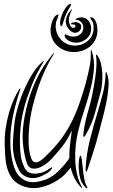

<svg xmlns="http://www.w3.org/2000/svg" viewBox="-20 -982 595 1007"><path d="M210 -153Q248 -189 278.5 -225Q309 -261 335.5 -305.5Q362 -350 384.5 -407.5Q407 -465 429 -543Q441 -588 449.5 -630Q458 -672 456 -712Q456 -720 457 -720Q459 -720 460 -717Q461 -714 462 -712Q477 -665 472 -613.5Q467 -562 453 -508.5Q439 -455 420.5 -400Q402 -345 389 -290Q381 -256 377 -218Q373 -180 374.5 -142.5Q376 -105 384 -69Q392 -33 409 -2Q410 -1 410 1V3Q407 3 406 2L404 0Q365 -42 351 -103Q337 -86 322.5 -70Q308 -54 282 -37Q240 -9 188.5 1.5Q137 12 86 -12Q56 -27 40 -51.5Q24 -76 16.5 -104.5Q9 -133 7.5 -162.5Q6 -192 5 -216Q3 -263 9.5 -307Q16 -351 27 -389.5Q38 -428 52 -459Q66 -490 79 -511Q80 -513 82.5 -515.5Q85 -518 86 -518Q88 -517 86.5 -512.5Q85 -508 84 -506Q69 -461 57 -414Q45 -367 39 -319Q33 -271 34.5 -222.5Q36 -174 48 -125Q53 -105 63 -83.5Q73 -62 96 -45Q109 -35 123 -31Q137 -27 150 -26.5Q163 -26 174.5 -28Q186 -30 196 -33Q241 -44 273.5 -73Q306 -102 329 -132Q338 -142 344 -155Q343 -174 345 -199Q347 -224 350 -246Q353 -268 355 -283Q357 -298 356 -297Q333 -246 301.5 -207.5Q270 -169 247 -145Q232 -129 213.5 -117Q195 -105 177 -100Q159 -95 144 -100Q129 -105 122 -123Q108 -164 102 -213.5Q96 -263 101 -314Q112 -416 149.5 -515Q187 -614 255 -696Q259 -701 262.5 -703Q266 -705 260 -695Q238 -661 217.5 -617Q197 -573 180.5 -524.5Q164 -476 151.5 -425Q139 -374 134 -326Q129 -278 130 -231.5Q131 -185 145 -149Q150 -136 158.5 -132.5Q167 -129 176 -131.5Q185 -134 194 -140.5Q203 -147 210 -153ZM226 -73Q215 -67 203 -61Q191 -55 178.5 -51.5Q166 -48 152 -48Q138 -48 123 -53Q94 -63 81.5 -86.5Q69 -110 62 -132Q46 -180 47.5 -227.5Q49 -275 55 -329Q59 -367 71.5 -412.5Q84 -458 103 -503Q122 -548 145.5 -587Q169 -626 195 -651Q197 -653 202.5 -658.5Q208 -664 210 -662Q211 -661 201 -645Q191 -629 177 -602Q163 -575 149 -540.5Q135 -506 121.5 -466.5Q108 -427 99 -385Q90 -344 87 -305Q84 -266 84.5 -233.5Q85 -201 87.5 -178.5Q90 -156 92 -148Q97 -128 106.5 -106.5Q116 -85 133 -77Q150 -69 175.5 -72Q201 -75 221 -86Q222 -87 227 -90Q232 -93 237.5 -96.5Q243 -100 247.5 -102.5Q252 -105 253 -104Q254 -102 252 -98Q250 -94 245.5 -89Q241 -84 235.5 -79.5Q230 -75 226 -73ZM497 -281Q485 -233 468.5 -183Q452 -133 440 -96Q438 -91 436 -86Q434 -81 432 -82Q429 -83 429 -88.5Q429 -94 429 -99Q433 -174 451.5 -248Q470 -322 493 -397Q507 -444 519.5 -492.5Q532 -541 534 -597Q534 -604 536 -604Q539 -604 541 -597Q552 -570 549 -527.5Q546 -485 536.5 -439Q527 -393 515 -350Q503 -307 497 -281ZM508 -500Q494 -446 478 -389Q462 -332 433 -281Q431 -278 426.5 -270.5Q422 -263 419 -264Q417 -264 417 -272Q417 -280 418 -285Q419 -297 422 -314.5Q425 -332 429.5 -350.5Q434 -369 438.5 -386.5Q443 -404 447 -416Q449 -422 453.5 -439.5Q458 -457 463 -481Q468 -505 473 -533.5Q478 -562 481.5 -590Q485 -618 486 -643Q487 -668 484 -686Q482 -695 485 -695Q487 -695 489 -693Q491 -691 492 -689Q504 -672 509.5 -648Q515 -624 516.5 -598Q518 -572 515.5 -546Q513 -520 508 -500ZM418 -68Q421 -48 424.5 -32Q428 -16 437 -1Q438 0 438.5 2.5Q439 5 437 5Q432 5 427 0Q416 -13 409 -25Q402 -37 396 -67Q394 -79 393 -96Q392 -113 393 -129Q394 -145 396.5 -155.5Q399 -166 403 -166Q404 -166 405.5 -160.5Q407 -155 408.5 -148.5Q410 -142 410.5 -135.5Q411 -129 411 -127Q414 -96 418 -68ZM245 -824Q245 -833 247.5 -846Q250 -859 254.5 -871.5Q259 -884 266.5 -894Q274 -904 284 -906L287 -905V-903Q283 -888 277.5 -875.5Q272 -863 272 -846Q272 -825 279.5 -806.5Q287 -788 300.5 -773.5Q314 -759 332.5 -751Q351 -743 372 -743Q413 -743 442 -769Q471 -795 471 -836Q471 -862 462.5 -872.5Q454 -883 453 -892Q465 -892 472 -884.5Q479 -877 483.5 -866.5Q488 -856 489.5 -844.5Q491 -833 491 -824Q491 -797 481 -776Q471 -755 454 -740Q437 -725 414.5 -717Q392 -709 367 -709Q342 -709 320 -717.5Q298 -726 281.5 -741Q265 -756 255 -777Q245 -798 245 -824ZM319 -798Q323 -802 323 -802Q323 -802 325 -802Q336 -796 344.5 -793Q353 -790 365 -790Q386 -790 401.5 -803Q417 -816 417 -838Q417 -856 404.5 -867.5Q392 -879 375 -879Q375 -882 379 -884Q383 -886 388 -887.5Q393 -889 398 -890Q403 -891 405 -891Q430 -891 444 -873.5Q458 -856 458 -832Q458 -799 433.5 -778.5Q409 -758 378 -758Q370 -758 360 -760.5Q350 -763 341 -768Q332 -773 325.5 -780.5Q319 -788 319 -798ZM341 -875Q341 -865 347 -850.5Q353 -836 365 -836Q376 -836 376 -845Q376 -852 367.5 -853.5Q359 -855 353 -855V-857Q353 -862 363 -864Q373 -866 378 -866Q388 -866 397 -859.5Q406 -853 406 -842Q406 -828 396 -819Q386 -810 372 -810Q363 -810 355 -816Q347 -822 340 -830.5Q333 -839 329 -848.5Q325 -858 325 -866Q325 -886 334 -903.5Q343 -921 357 -934L358 -932Q351 -918 346 -904Q341 -890 341 -875ZM353 -962Q353 -955 349.5 -949.5Q346 -944 343 -939Q329 -917 321 -894Q313 -871 306 -847L302 -845Q297 -845 296 -852Q295 -859 295 -864Q295 -874 300 -890.5Q305 -907 313 -922.5Q321 -938 331.5 -950Q342 -962 353 -962Z"/></svg>

Font: Akronim
Style: Regular
Weight: 400
Designer: Grzegorz Klimczewski
Foundry: Fonty.PL
Version: Version 1.001